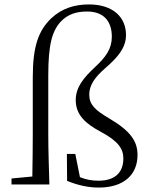

<svg xmlns="http://www.w3.org/2000/svg" viewBox="-20 -833 678 867"><path d="M125 0H203C201 -75 198 -152 198 -227V-493C198 -634 216 -693 254 -735C285 -768 324 -781 373 -781C453 -781 485 -732 485 -667C485 -613 458 -575 408 -529C359 -483 322 -440 322 -381C322 -313 368 -274 433 -239C516 -195 537 -160 537 -117C537 -57 502 -17 425 -17C394 -17 368 -22 341 -33L320 -138H282L283 -16C331 3 377 14 426 14C540 14 601 -45 601 -133C601 -194 571 -241 472 -299C409 -336 383 -361 383 -406C383 -448 408 -484 455 -525C513 -575 549 -618 549 -675C549 -757 488 -813 382 -813C318 -813 260 -796 211 -750C154 -695 128 -624 128 -484V-227C128 -164 127 -99 126 -36L32 -27V0Z"/></svg>

Font: Noto Serif CJK HK Light
Style: Regular
Weight: 300
Designer: Ryoko NISHIZUKA 西塚涼子 (kana & ideographs); Frank Grießhammer (Latin, Greek & Cyrillic); Wenlong ZHANG 张文龙 (bopomofo); San
Foundry: Adobe
Version: Version 2.001;hotconv 1.1.0;makeotfexe 2.6.0